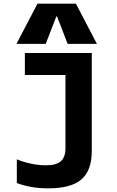

<svg xmlns="http://www.w3.org/2000/svg" viewBox="-20 -1020 640 1050"><path d="M244 10Q194 10 151.5 2.5Q109 -5 72 -19V-149Q109 -133 151.5 -124.5Q194 -116 231 -116Q288 -116 313 -138.5Q338 -161 338 -210V-610H116V-730H482V-195Q482 -88 425.5 -39Q369 10 244 10ZM70 -780 185 -1000H395L510 -780H350L292 -930H288L230 -780Z"/></svg>

Font: M PLUS Code Latin Expanded
Style: Bold
Weight: 700
Width: 7
Designer: Coji Morishita
Foundry: UNDERFOREST DESIGN
Version: Version 1.002; ttfautohint (v1.8.3)